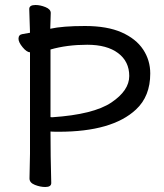

<svg xmlns="http://www.w3.org/2000/svg" viewBox="-20 -731 658 768"><path d="M189 -262Q354 -273 425.5 -321Q497 -369 497 -427Q497 -485 452.5 -518.5Q408 -552 329 -552Q248 -552 182 -533V-263Q182 -262 189 -262ZM161 17Q141 17 119.5 8.5Q98 0 98 -17L100 -116V-522Q87 -522 70.5 -542Q54 -562 54 -576Q54 -592 69 -594.5Q84 -597 100 -600L97 -695Q97 -711 122 -711Q141 -711 162 -702.5Q183 -694 183 -679L181 -616Q230 -627 320 -627Q409 -627 466.5 -601.5Q524 -576 552.5 -533Q581 -490 581 -437Q581 -346 524 -293Q429 -204 215 -204Q185 -204 182 -205Q182 -107 185 1Q185 17 161 17Z"/></svg>

Font: ToneOZ-Pinyin-WenKai-Medium
Style: Medium
Weight: 700
Designer: Fontworks Inc.
Foundry: ToneOZ
Version: Version 0.240331